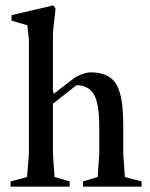

<svg xmlns="http://www.w3.org/2000/svg" viewBox="-20 -697 561 717"><path d="M19.5 0V-19.5L81.1 -36.1L87.9 -122.1V-549.8L82 -602.5L22.5 -620.1L23.4 -640.6L178.7 -676.8L187.5 -665L177.7 -575.2V-358.4L180.7 -346.7L260.7 -408.2Q294.9 -426.8 318.4 -426.8Q348.6 -426.8 370.1 -418.5Q391.6 -410.2 405.3 -394.8Q418.9 -379.4 426.8 -353Q434.6 -326.7 437.5 -294.9Q440.4 -263.2 440.4 -217.8V-122.1L446.3 -36.1L508.8 -19.5V0H290V-19.5L344.7 -36.1L350.6 -122.1V-219.7Q350.6 -250 348.9 -271.5Q347.2 -293 342 -314.5Q336.9 -335.9 327.6 -349.4Q318.4 -362.8 302.7 -370.8Q287.1 -378.9 265.6 -378.9L177.7 -309.6V-122.1L183.6 -36.1L240.2 -19.5V0Z"/></svg>

Font: Comprehension SemiBold
Style: Regular
Weight: 600
Designer: Alfredo Marco Pradil
Foundry: Alfredo Marco Pradil
Version: 1.0